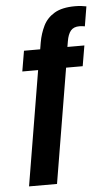

<svg xmlns="http://www.w3.org/2000/svg" viewBox="-54 -708 459 826"><g transform="rotate(-5 175.5 -294.5)"><path d="M37.5 83.3 120 -411.7H51.7L66.7 -500H136.7L141.7 -530Q148.3 -567.5 164.2 -600Q180 -632.5 212.9 -652.1Q245.8 -671.7 302.5 -671.7Q317.5 -671.7 330.4 -670Q343.3 -668.3 350.8 -666.7L336.7 -581.7Q331.7 -582.5 326.7 -583.3Q321.7 -584.2 313.3 -584.2Q288.3 -584.2 275.8 -569.2Q263.3 -554.2 258.3 -524.2L254.2 -500H327.5L312.5 -411.7H240.8L158.3 83.3Z"/></g></svg>

Font: Familjen Grotesk SemiBold
Style: Italic
Weight: 600
Italic angle: -9.46201°
Designer: Anders Wikstroem, Jonas Baeckman, Matilda Gysing, Kristian Moeller
Foundry: Familjen STHLM AB
Version: Version 2.002